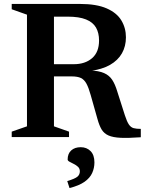

<svg xmlns="http://www.w3.org/2000/svg" viewBox="-20 -696 740 975"><path d="M355 -370Q412 -370 447.5 -400.5Q483 -431 483 -490.5Q483 -529 467.5 -556Q452 -583 417 -597.2Q382 -611.5 323 -611.5H150L166 -676H386Q470 -676 521.5 -653.5Q573 -631 596.2 -592.5Q619.5 -554 619.5 -506.5Q619.5 -461 599.2 -425.2Q579 -389.5 538.2 -366.2Q497.5 -343 437 -336V-338.5Q482 -336.5 508.2 -325Q534.5 -313.5 549.5 -291Q564.5 -268.5 575.5 -231.5L614 -111Q624.5 -78.5 634.5 -63.8Q644.5 -49 658.8 -45.2Q673 -41.5 695 -41.5V1Q632.5 5.5 593.2 3.8Q554 2 531.2 -8Q508.5 -18 496.2 -38.2Q484 -58.5 475 -91.5L440.5 -213.5Q430 -251 419 -271.2Q408 -291.5 391 -299.8Q374 -308 344 -308H163L147 -370ZM254 -676V-54.5L330.5 -27.5V0H39.5V-27.5L117 -54.5V-621.5L39.5 -649V-676ZM321.5 223.5Q360 212 372.8 201.5Q385.5 191 385.5 174Q385.5 160 376.2 151.2Q367 142.5 354.5 136.5Q342 130.5 332.8 125.2Q323.5 120 323.5 114Q323.5 84.5 341.5 68Q359.5 51.5 390 51.5Q420 51.5 439.8 71.2Q459.5 91 459.5 128.5Q459.5 157 448.2 182.2Q437 207.5 409.5 227Q382 246.5 333 259Z"/></svg>

Font: Newsreader 16pt SemiBold
Style: Regular
Weight: 600
Designer: Hugues Gentile
Foundry: Production Type
Version: Version 1.003